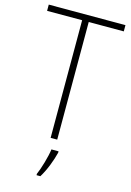

<svg xmlns="http://www.w3.org/2000/svg" viewBox="-138 -781 729 1069"><g transform="rotate(15 226.5 -246.5)"><path d="M245 0V-678H447V-714H5V-678H207V0ZM269 69V61H228C223 103 200 180 185 213V221H207C235 176 257 117 269 69Z"/></g></svg>

Font: Noto Sans Thai Looped SemiCondensed ExtraLight
Style: Regular
Weight: 200
Width: 4
Designer: Sasikarn Vongin, Ben Mitchell
Foundry: The Fontpad Ltd
Version: Version 1.001